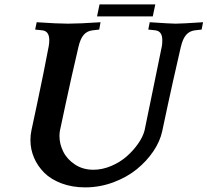

<svg xmlns="http://www.w3.org/2000/svg" viewBox="-20 -833 925 856"><path d="M728 -364.3 703.1 -247.6Q693.4 -202.6 663.6 -158.4Q633.8 -114.3 589.6 -78.4Q545.4 -42.5 484.9 -20Q424.3 2.4 359.9 2.4Q301.8 2.4 254.4 -15.4Q207 -33.2 177.2 -63Q147.5 -92.8 131.6 -130.1Q115.7 -167.5 115.7 -208Q115.7 -231.9 120.1 -251.5L145 -368.2Q175.8 -512.7 197.3 -627.4Q199.7 -640.6 199.7 -653.8Q199.7 -694.3 168.5 -697.8L136.7 -701.2L143.6 -733.9Q236.8 -727.5 282.7 -727.5Q333 -727.5 428.2 -733.9L422.4 -701.2L392.6 -697.8Q367.7 -694.8 352.8 -677.2Q337.9 -659.7 329.6 -623Q297.4 -486.3 271.5 -364.3L247.6 -252.4Q245.1 -240.2 245.1 -227.5Q245.1 -190.9 262 -157Q278.8 -123 314.2 -99.6Q349.6 -76.2 396.5 -76.2Q436 -76.2 475.8 -93Q515.6 -109.9 545.2 -136Q574.7 -162.1 595.9 -192.6Q617.2 -223.1 624.5 -251.5Q635.3 -305.7 663.3 -439.9Q691.4 -574.2 701.7 -627.4Q703.6 -637.2 703.6 -653.8Q703.6 -694.3 672.4 -697.8L641.1 -701.2L647.5 -733.9Q741.7 -727.5 763.2 -727.5Q789.1 -727.5 885.3 -733.9L878.9 -701.2L849.1 -697.8Q824.7 -694.8 809.6 -677.2Q794.4 -659.7 786.1 -623V-623.5Q745.1 -444.8 728 -364.3ZM672.4 -813.5 661.1 -759.8H412.6L423.8 -813.5Z"/></svg>

Font: Flanker
Style: Bold Italic
Weight: 700
Italic angle: -12°
Designer: Flanker
Version: Version 2.000